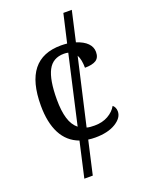

<svg xmlns="http://www.w3.org/2000/svg" viewBox="-168 -796 829 1085"><g transform="rotate(-20 246.0 -253.5)"><path d="M241.2 6.8 195.8 207H145L192.9 -4.9Q124 -30.3 89.6 -96.4Q55.2 -162.6 55.2 -265.1Q55.2 -406.2 110.8 -476.1Q166.5 -545.9 277.8 -545.9Q287.1 -545.9 296.1 -545.4Q305.2 -544.9 314.9 -543.9L354 -713.9H404.8L363.8 -533.2Q407.2 -519.5 429.7 -496.6Q452.1 -473.6 452.1 -443.8Q452.1 -409.2 429.7 -395Q407.2 -380.9 362.8 -380.9Q362.8 -403.8 359.1 -423.8Q355.5 -443.8 347.2 -459L255.9 -60.1Q266.6 -57.1 278.6 -56.2Q290.5 -55.2 303.2 -55.2Q349.6 -55.2 384.3 -74.7Q418.9 -94.2 436 -125Q443.4 -119.1 448.2 -109.4Q453.1 -99.6 453.1 -85.9Q453.1 -47.4 406.5 -18.8Q359.9 9.8 283.2 9.8Q261.7 9.8 241.2 6.8ZM210 -82 303.2 -493.2Q292 -496.1 277.8 -496.1Q210.4 -496.1 181.2 -440.2Q151.9 -384.3 151.9 -266.1Q151.9 -197.3 165.8 -151.6Q179.7 -106 210 -82Z"/></g></svg>

Font: Noto Serif
Style: Regular
Weight: 400
Designer: Monotype Design team
Foundry: Monotype Imaging Inc.
Version: Version 1.02